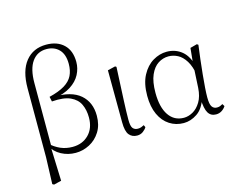

<svg xmlns="http://www.w3.org/2000/svg" viewBox="-129 -1000 1748 1403"><g transform="rotate(-15 745.0 -298.5)"><path d="M103 196 110 -5V-527Q110 -659 167 -729.5Q224 -800 323 -800Q406 -800 455 -753.5Q504 -707 504 -621Q504 -572 480.5 -527Q457 -482 406.5 -449.5Q356 -417 276 -405V-418Q413 -421 480 -363Q547 -305 547 -203Q547 -132 515.5 -82Q484 -32 434 -6Q384 20 329 20Q271 20 221 -6.5Q171 -33 139 -88H137L146 -101Q186 -64 227.5 -46Q269 -28 318 -28Q393 -28 440.5 -76Q488 -124 488 -205Q488 -262 467.5 -305.5Q447 -349 397 -372Q347 -395 257 -388L249 -425Q323 -443 366.5 -469.5Q410 -496 428.5 -533.5Q447 -571 447 -622Q447 -694 411 -731Q375 -768 316 -768Q247 -768 207.5 -713Q168 -658 168 -551V-74L163 -66L172 189L115 203Z M795 14Q757 14 735 -13Q713 -40 713 -109L711 -502L769 -516L778 -510Q774 -424 771 -362.5Q768 -301 766 -256.5Q764 -212 763 -178Q762 -144 762 -114Q762 -65 775.5 -49Q789 -33 813 -33Q828 -33 839 -37.5Q850 -42 860 -47L868 -30Q859 -14 840 0Q821 14 795 14Z M1148 14Q1089 14 1041.5 -16.5Q994 -47 967 -105.5Q940 -164 940 -247Q940 -340 972.5 -401Q1005 -462 1055.5 -492Q1106 -522 1160 -522Q1226 -522 1274.5 -482Q1323 -442 1345 -349H1353L1331 -296Q1319 -368 1293 -409.5Q1267 -451 1233.5 -468.5Q1200 -486 1164 -486Q1122 -486 1085.5 -462.5Q1049 -439 1026.5 -387.5Q1004 -336 1004 -253Q1004 -143 1045 -83Q1086 -23 1159 -23Q1193 -23 1227 -42Q1261 -61 1286 -102Q1311 -143 1315 -207L1325 -393L1336 -504L1388 -518L1398 -511Q1391 -461 1384.5 -404.5Q1378 -348 1372.5 -293.5Q1367 -239 1364 -194.5Q1361 -150 1361 -123Q1361 -71 1374 -52Q1387 -33 1411 -33Q1425 -33 1435 -37Q1445 -41 1455 -47L1466 -29Q1454 -10 1435 2Q1416 14 1392 14Q1353 14 1333.5 -17.5Q1314 -49 1311 -128H1323Q1299 -52 1250 -19Q1201 14 1148 14Z"/></g></svg>

Font: Noto Serif SC ExtraLight
Style: Regular
Weight: 200
Designer: Ryoko NISHIZUKA 西塚涼子 (kana & ideographs); Frank Grießhammer (Latin, Greek & Cyrillic); Wenlong ZHANG 张文龙 (bopomofo); San
Foundry: Adobe
Version: Version 2.002-H1;hotconv 1.1.0;makeotfexe 2.6.0